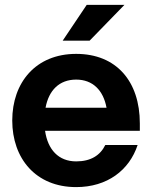

<svg xmlns="http://www.w3.org/2000/svg" viewBox="-20 -752 621 784"><path d="M291 12C418 12 508 -57 542 -160H410C389 -117 350 -93 291 -93C219 -93 175 -141 164 -218H551V-248C551 -420 455 -532 291 -532C126 -532 30 -415 30 -260C30 -105 126 12 291 12ZM166 -312C179 -383 222 -427 291 -427C359 -427 402 -383 415 -312ZM236 -586H346L488 -732H334Z"/></svg>

Font: Aspekta 650
Style: Regular
Weight: 650
Designer: Ivo Dolenc
Version: Version 2.000